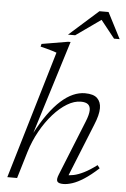

<svg xmlns="http://www.w3.org/2000/svg" viewBox="-60 -934 648 987"><g transform="rotate(5 264.0 -440.5)"><path d="M107 -138 65.5 0H15L211 -659.5Q202 -663 187.8 -667.2Q173.5 -671.5 157.5 -675.8Q141.5 -680 127 -683.5L130.5 -697.5L266 -720.5H278.5L126 -230.5L124.5 -231Q156.5 -292.5 188.5 -336.8Q220.5 -381 252 -409.2Q283.5 -437.5 314.5 -451Q345.5 -464.5 375.5 -464.5Q420 -464.5 439.2 -445.5Q458.5 -426.5 458.5 -394.5Q458.5 -377 453 -355.2Q447.5 -333.5 436.5 -307L321 -20.5L313 -37.5Q331.5 -36 354.2 -40.8Q377 -45.5 406.2 -60Q435.5 -74.5 472 -102L484 -86.5Q443.5 -49.5 410.5 -28.2Q377.5 -7 351.2 1.5Q325 10 305 10Q279.5 10 273.2 -0.5Q267 -11 277.5 -36.5L391.5 -319.5Q399.5 -339 403.2 -354Q407 -369 407 -380Q407 -400 395 -409.8Q383 -419.5 358 -419.5Q324 -419.5 287.5 -397.5Q251 -375.5 216.2 -336.5Q181.5 -297.5 153 -246.5Q124.5 -195.5 107 -138ZM262 -757 412.5 -891H459.5L528.5 -757H499.5L421.5 -855H437.5L299 -757Z"/></g></svg>

Font: Newsreader Light
Style: Italic
Weight: 300
Italic angle: -17°
Designer: Hugues Gentile
Foundry: Production Type
Version: Version 1.003